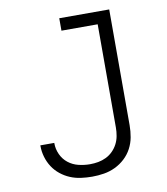

<svg xmlns="http://www.w3.org/2000/svg" viewBox="-83 -805 766 882"><g transform="rotate(-10 300.0 -363.5)"><path d="M276 8Q250 8 224 4.5Q198 1 174 -9Q150 -19 129.5 -35.5Q109 -52 95 -73.5Q81 -95 73.5 -120.5Q66 -146 66 -172Q66 -172 66 -173Q66 -174 66 -175H131Q131 -174 131 -173.5Q131 -173 131 -173Q131 -146 142.5 -121Q154 -96 175 -79.5Q196 -63 222.5 -56.5Q249 -50 276 -50Q296 -50 315 -53.5Q334 -57 351.5 -65.5Q369 -74 383 -88Q397 -102 406 -119.5Q415 -137 418.5 -156.5Q422 -176 422 -195V-677H253V-735H486V-195Q486 -167 481 -139.5Q476 -112 463 -87.5Q450 -63 429.5 -44Q409 -25 384 -13Q359 -1 331.5 3.5Q304 8 276 8Z"/></g></svg>

Font: Iosevka Custom Light Extended
Style: Regular
Weight: 300
Width: 7
Monospace: yes
Designer: Belleve Invis
Foundry: Belleve Invis
Version: Version 11.2.4; ttfautohint (v1.8.4)